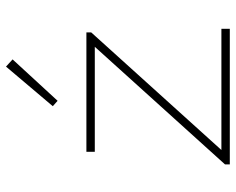

<svg xmlns="http://www.w3.org/2000/svg" viewBox="-93 -693 786 640"><g transform="rotate(-90 300.0 -373.0)"><path d="M72 0V-16L464 -450H114V-478H512V-462L120 -28H524V0ZM284 -574 266 -590 398 -746 422 -724Z"/></g></svg>

Font: Source Code Pro ExtraLight
Style: Regular
Weight: 200
Monospace: yes
Designer: Paul D. Hunt, Teo Tuominen
Foundry: Adobe
Version: Version 1.026;hotconv 1.1.0;makeotfexe 2.6.0